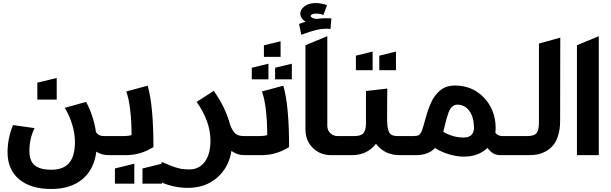

<svg xmlns="http://www.w3.org/2000/svg" viewBox="-20 -1023 4028 1266"><path d="M65.9 -198.2 208 -178.2Q173.8 -109.9 173.8 -26.9Q173.8 37.6 208.7 66.9Q243.7 96.2 318.8 96.2Q397.5 96.2 435.8 51.5Q474.1 6.8 474.1 -86.9Q474.1 -141.6 456.5 -200.4Q439 -259.3 407.2 -312L547.9 -351.1Q597.7 -256.8 612.8 -151.9Q629.9 -126 662.1 -126H774.9V0H699.2Q649.4 0 615.2 -22.9Q599.6 96.2 522 159.7Q444.3 223.1 317.9 223.1Q182.1 223.1 106 158.9Q29.8 94.7 29.8 -19Q29.8 -111.3 65.9 -198.2ZM226.1 -366.2V-478L354 -508.8V-366.2Z M712.4 -126H801.8Q829.1 -126 847.7 -132.8Q846.2 -329.1 812.5 -419.9L953.6 -458Q991.7 -328.6 991.7 -53.2Q905.8 0 812.5 0H712.4ZM737.8 188V87.9L865.7 56.2V188ZM919.4 188V87.9L1047.9 56.2V188Z M1021.5 167 1046.4 44.9Q1050.3 46.4 1071.3 55.2Q1092.3 64 1095.7 65.4Q1099.1 66.9 1116 73.5Q1132.8 80.1 1138.2 81.1Q1143.6 82 1157.7 86.2Q1171.9 90.3 1180.7 91.1Q1189.5 91.8 1202.1 93Q1214.8 94.2 1227.5 94.2Q1293 94.2 1330.3 43.9Q1367.7 -6.3 1367.7 -95.2Q1367.7 -223.1 1276.4 -351.1L1389.6 -423.8Q1467.8 -313.5 1497.6 -199.2Q1513.2 -159.7 1531.5 -142.8Q1549.8 -126 1586.4 -126H1676.8V0H1594.7Q1541.5 0 1506.3 -28.8Q1488.8 81.5 1411.4 148.7Q1334 215.8 1218.8 215.8Q1165.5 215.8 1112.3 202.6Q1059.1 189.5 1021.5 167Z M1606.9 -126H1696.3Q1723.6 -126 1742.2 -132.8Q1740.7 -329.1 1707 -419.9L1848.1 -458Q1886.2 -328.6 1886.2 -53.2Q1800.3 0 1707 0H1606.9ZM1640.1 -500V-576.2L1750 -603V-500ZM1793.9 -500V-576.2L1904.3 -603V-500ZM1720.2 -647.9V-724.1L1830.1 -751V-647.9Z M1994.1 -169.9V-725.1L2138.2 -784.2V-193.8Q2138.2 -164.6 2157.5 -145.3Q2176.8 -126 2206.1 -126H2305.2V0H2164.1Q2090.3 0 2042.2 -48.1Q1994.1 -96.2 1994.1 -169.9ZM1966.3 -793.9 1952.1 -865.2Q1957.5 -867.2 1972.4 -872.3Q1987.3 -877.4 1995.1 -879.9Q1963.4 -898.9 1960.4 -927.5Q1957.5 -956.1 1983.9 -978.3Q2010.3 -1000.5 2055.2 -1002.9Q2076.2 -1003.4 2101.1 -998.8Q2126 -994.1 2136.2 -987.8L2112.3 -923.8Q2093.3 -933.1 2065.9 -933.1H2059.1Q2030.8 -930.7 2028.8 -918.9Q2026.9 -909.7 2043.9 -903.3Q2053.2 -899.4 2066.9 -897.9Q2107.9 -904.8 2165 -901.9L2159.2 -832Q2117.2 -836.9 2073.7 -827.1Q2030.3 -817.4 1966.3 -793.9Z M2393.1 -422.9 2533.7 -439Q2533.7 -397.9 2532.7 -330.6Q2532.2 -271.5 2532.5 -232.2Q2532.7 -192.9 2539.1 -169.2Q2545.4 -145.5 2559.3 -135.7Q2573.2 -126 2599.1 -126H2711.9V0H2615.7Q2515.6 0 2459 -75.2Q2400.9 0 2300.8 0H2205.1V-126H2317.9Q2360.4 -126 2376.7 -145.3Q2393.1 -164.6 2393.1 -210.9ZM2326.7 -560.1V-655.8L2437 -683.1V-560.1ZM2481 -560.1V-655.8L2590.8 -683.1V-560.1Z M3037.6 9.8Q2991.7 9.8 2940.7 -5.6Q2889.6 -21 2848.6 -46.9Q2803.2 0 2722.7 0H2631.8V-126H2706.5Q2717.3 -126 2724.4 -127.2Q2731.4 -128.4 2737.5 -129.9Q2743.7 -131.3 2748.3 -137.7Q2752.9 -144 2756.6 -149.4Q2760.3 -154.8 2764.6 -168.9Q2769 -183.1 2772.5 -194.8Q2775.9 -206.5 2782.7 -231Q2792 -264.6 2800 -289.1Q2808.1 -313.5 2820.3 -341.8Q2832.5 -370.1 2847.2 -389.4Q2861.8 -408.7 2880.9 -425.5Q2899.9 -442.4 2925 -450.7Q2950.2 -459 2980.5 -459Q3094.2 -459 3170.2 -380.1Q3246.1 -301.3 3248.5 -181.2Q3248.5 -169.4 3246.6 -147Q3263.2 -126 3292.5 -126H3405.8V0H3279.8Q3226.6 0 3194.8 -47.9Q3134.3 9.8 3037.6 9.8ZM3036.6 -116.2Q3104 -116.2 3105.5 -180.2Q3104 -252.9 3074 -293Q3043.9 -333 2994.6 -333Q2981 -333 2970 -325.9Q2959 -318.8 2951.4 -308.6Q2943.8 -298.3 2936.5 -278.1Q2929.2 -257.8 2924.6 -241Q2919.9 -224.1 2912.6 -193.8Q2907.2 -169.9 2902.8 -153.8Q2967.3 -116.2 3036.6 -116.2Z M3533.7 -735.8 3674.3 -774.9 3673.3 -225.1Q3673.3 -171.9 3660.6 -130.9Q3647.9 -89.8 3627.9 -65.7Q3607.9 -41.5 3580.3 -26.1Q3552.7 -10.7 3526.6 -5.4Q3500.5 0 3471.7 0H3345.7V-126H3458.5Q3502.4 -126 3518.1 -145.3Q3533.7 -164.6 3533.7 -215.8Z M3784.2 0V-725.1L3928.2 -784.2V0Z"/></svg>

Font: LT Superior
Style: Bold
Weight: 400
Designer: Daniel Lyons
Foundry: LyonsType
Version: Version 1.000